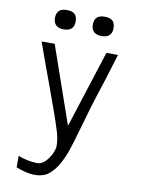

<svg xmlns="http://www.w3.org/2000/svg" viewBox="-101 -818 802 1086"><g transform="rotate(10 300.0 -275.0)"><path d="M177.5 132Q202 132 223 111.2Q244 90.5 256.8 63Q269.5 35.5 269.5 18Q270 -4.5 264.5 -32Q259 -59.5 249.5 -85Q242 -112 217.2 -181Q192.5 -250 164 -328Q112.5 -466.5 83.5 -550H158.5L313 -106L455.5 -550H522Q470 -377.5 440 -289Q423.5 -238.5 392 -126.5Q352 12.5 342.5 37Q315.5 108 286.5 143.8Q257.5 179.5 231.2 189.8Q205 200 175.5 200Q150 200 121.2 192.8Q92.5 185.5 68 175.5V108.5Q84 117.5 117.8 124.8Q151.5 132 177.5 132ZM134.5 -694.5Q134.5 -722 148.8 -736Q163 -750 194 -750Q225.5 -750 239.5 -736Q253.5 -722 253.5 -694.5Q253.5 -639 194 -639Q165 -639 149.8 -653.2Q134.5 -667.5 134.5 -694.5ZM352 -694.5Q352 -722 366.2 -736Q380.5 -750 411.5 -750Q443 -750 457 -736Q471 -722 471 -694.5Q471 -639 411.5 -639Q382.5 -639 367.2 -653.2Q352 -667.5 352 -694.5Z"/></g></svg>

Font: JuliaMono Light
Style: Regular
Weight: 300
Monospace: yes
Designer: cormullion
Foundry: corm
Version: Version 0.054; ttfautohint (v1.8.4)